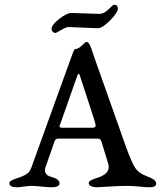

<svg xmlns="http://www.w3.org/2000/svg" viewBox="-20 -794 689 816"><path d="M396 -674Q384 -674 334 -676.5Q284 -679 272 -679Q261 -679 240 -666.5Q219 -654 215 -654Q209 -654 204 -659Q199 -664 199 -671Q199 -688 231.5 -713.5Q264 -739 283 -739Q295 -739 342.5 -737Q390 -735 402 -735Q422 -735 441.5 -754.5Q461 -774 464 -774Q481 -774 481 -757Q481 -741 448 -707.5Q415 -674 396 -674ZM238 -272Q232 -260 233.5 -255.5Q235 -251 247 -251H369Q384 -251 386 -257Q388 -263 380 -287L319 -474Q315 -488 308 -471ZM523 -4Q485 -4 442.5 -1Q400 2 389 2Q378 2 367.5 -2.5Q357 -7 357 -15Q357 -22 364.5 -26.5Q372 -31 388.5 -36.5Q405 -42 411 -45Q450 -63 440 -98L411 -193Q407 -205 395 -205H228Q216 -205 212 -194L174 -85Q163 -52 196 -43Q233 -33 233 -15Q233 2 198 2Q188 2 157 -1Q126 -4 116 -4Q102 -4 80.5 -1Q59 2 53 2Q20 2 20 -15Q20 -22 28 -26.5Q36 -31 52.5 -36.5Q69 -42 75 -45Q80 -47 84 -49Q88 -51 91 -53Q94 -55 97 -57.5Q100 -60 101.5 -61Q103 -62 105 -66Q107 -70 108 -71Q109 -72 111.5 -77.5Q114 -83 114.5 -85Q115 -87 118 -94.5Q121 -102 122 -106L275 -529Q279 -540 283 -551Q287 -562 289 -567.5Q291 -573 293 -577.5Q295 -582 297.5 -584Q300 -586 303 -586Q314 -587 329 -601.5Q344 -616 346 -616Q351 -616 355 -612.5Q359 -609 362.5 -601.5Q366 -594 368.5 -587Q371 -580 375.5 -566Q380 -552 383 -544L515 -171Q539 -105 554 -81.5Q569 -58 604 -45Q644 -31 644 -14Q644 2 615 2Q605 2 573 -1Q541 -4 523 -4Z"/></svg>

Font: EB Garamond 08
Style: Regular
Weight: 400
Version: Version 0.016 ; ttfautohint (v1.5)